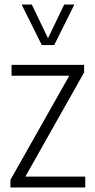

<svg xmlns="http://www.w3.org/2000/svg" viewBox="-20 -828 420 848"><path d="M26 0V-33.5L286 -493.5H31V-541.5H351.5V-508L92 -48H356.5V0ZM164.5 -629 75.5 -808H120.5L192 -659L263.5 -808H308.5L219.5 -629Z"/></svg>

Font: Encode Sans Condensed Light
Style: Regular
Weight: 300
Width: 3
Designer: Multiple Designers
Foundry: Impallari Type
Version: Version 3.000; ttfautohint (v1.8.3) -l 8 -r 50 -G 200 -x 14 